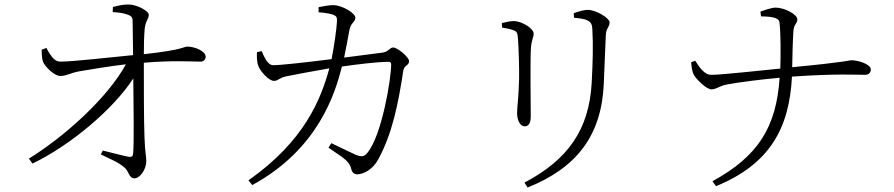

<svg xmlns="http://www.w3.org/2000/svg" viewBox="-20 -784 3990 857"><path d="M125 -54C292 -134 485 -295 575 -434C576 -315 579 -141 574 -97C573 -87 567 -82 555 -84C528 -89 477 -103 439 -112L430 -95C463 -78 510 -60 537 -35C555 -20 556 12 579 12C606 12 633 -29 633 -65C633 -87 627 -105 625 -170C622 -243 622 -409 622 -504C752 -515 830 -509 876 -509C889 -509 898 -519 898 -531C898 -555 851 -576 816 -576C799 -576 802 -562 622 -542C622 -580 623 -628 626 -657C631 -696 644 -696 644 -719C644 -734 593 -764 552 -764C526 -764 501 -757 484 -753L483 -730C506 -729 528 -726 546 -720C564 -714 572 -709 572 -691L574 -538C469 -528 308 -509 250 -509C226 -508 209 -529 187 -570L166 -562C166 -547 167 -521 172 -508C181 -486 224 -444 249 -445C279 -445 294 -459 336 -466C389 -475 466 -488 542 -497C460 -347 269 -175 109 -76Z M1446 -125C1502 -85 1537 -70 1547 -33C1551 -14 1560 -6 1574 -6C1603 -6 1645 -28 1669 -74C1730 -186 1757 -316 1780 -468C1784 -494 1806 -491 1806 -511C1806 -529 1754 -572 1735 -572C1719 -572 1714 -552 1686 -549L1516 -527C1525 -569 1534 -620 1539 -647C1545 -684 1566 -684 1566 -705C1566 -727 1505 -760 1471 -761C1453 -762 1422 -756 1402 -752V-729C1419 -728 1447 -725 1465 -719C1482 -713 1485 -707 1484 -688C1483 -659 1471 -575 1460 -520C1349 -506 1234 -493 1200 -493C1174 -493 1160 -529 1148 -556L1127 -551C1126 -532 1126 -508 1133 -490C1140 -469 1178 -423 1203 -423C1222 -423 1225 -436 1256 -443C1283 -449 1383 -467 1450 -479C1412 -340 1339 -155 1089 21L1106 42C1401 -118 1477 -370 1506 -487C1568 -496 1663 -508 1714 -508C1722 -508 1726 -504 1726 -497C1726 -433 1685 -181 1620 -102C1605 -84 1595 -83 1568 -93C1549 -101 1498 -127 1459 -145Z M2335 53C2555 -35 2665 -180 2675 -410C2678 -472 2681 -567 2684 -626C2685 -659 2701 -663 2701 -684C2701 -703 2641 -740 2603 -740C2587 -740 2562 -733 2541 -725L2542 -705C2569 -702 2592 -699 2602 -693C2621 -684 2623 -670 2624 -653C2628 -583 2626 -508 2621 -413C2609 -207 2517 -72 2321 31ZM2221 -661C2242 -657 2256 -655 2272 -649C2289 -643 2290 -635 2292 -610C2295 -574 2298 -478 2297 -432C2295 -348 2288 -306 2288 -279C2288 -247 2302 -220 2322 -220C2336 -220 2349 -230 2349 -264C2349 -299 2346 -529 2350 -572C2353 -608 2362 -617 2362 -634C2362 -657 2309 -690 2273 -690C2260 -690 2239 -686 2220 -681Z M3065 -506C3067 -485 3069 -465 3077 -450C3087 -431 3133 -385 3156 -385C3179 -386 3192 -401 3225 -407C3278 -417 3382 -430 3460 -437C3445 -217 3365 -87 3160 25L3176 47C3415 -51 3503 -210 3515 -442C3713 -456 3808 -450 3840 -450C3856 -450 3867 -458 3867 -474C3867 -498 3809 -515 3782 -515C3766 -515 3768 -508 3516 -484C3517 -531 3518 -591 3521 -638C3522 -679 3539 -676 3539 -698C3539 -719 3483 -750 3442 -750C3423 -750 3387 -737 3374 -732L3377 -711C3410 -710 3456 -709 3459 -685C3465 -641 3465 -545 3463 -478C3374 -469 3198 -450 3156 -450C3124 -449 3102 -484 3083 -513Z"/></svg>

Font: Noto Serif HK Light
Style: Regular
Weight: 300
Designer: Ryoko NISHIZUKA 西塚涼子 (kana & ideographs); Frank Grießhammer (Latin, Greek & Cyrillic); Wenlong ZHANG 张文龙 (bopomofo); San
Foundry: Adobe
Version: Version 2.001;hotconv 1.1.0;makeotfexe 2.6.0